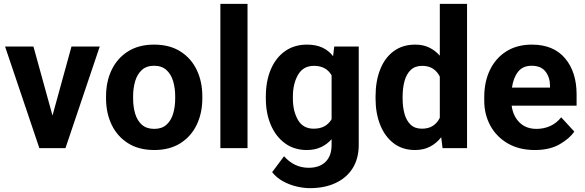

<svg xmlns="http://www.w3.org/2000/svg" viewBox="-20 -770 3042 998"><path d="M153.8 -528.3 252.9 -169.4 351.6 -528.3H498.5L320.3 0H184.6L6.3 -528.3Z M531.2 -258.8V-269Q531.2 -346.2 560.5 -407Q589.8 -467.8 645.5 -502.9Q701.2 -538.1 780.8 -538.1Q861.3 -538.1 917.2 -502.9Q973.1 -467.8 1002.4 -407Q1031.7 -346.2 1031.7 -269V-258.8Q1031.7 -182.1 1002.4 -121.3Q973.1 -60.5 917.5 -25.4Q861.8 9.8 781.7 9.8Q701.7 9.8 645.8 -25.4Q589.8 -60.5 560.5 -121.3Q531.2 -182.1 531.2 -258.8ZM671.9 -269V-258.8Q671.9 -214.8 682.6 -179Q693.4 -143.1 717.5 -121.6Q741.7 -100.1 781.7 -100.1Q821.3 -100.1 845.2 -121.6Q869.1 -143.1 879.9 -179Q890.6 -214.8 890.6 -258.8V-269Q890.6 -312 879.9 -348.1Q869.1 -384.3 845 -406.2Q820.8 -428.2 780.8 -428.2Q741.2 -428.2 717.3 -406.2Q693.4 -384.3 682.6 -348.1Q671.9 -312 671.9 -269Z M1266.6 -750V0H1125.5V-750Z M1361.8 -257.8V-268.1Q1361.8 -348.6 1387.7 -409.4Q1413.6 -470.2 1461.7 -504.2Q1509.8 -538.1 1575.7 -538.1Q1622.6 -538.1 1655.8 -522.5Q1689 -506.8 1711.4 -478L1717.3 -528.3H1844.7V-17.6Q1844.7 54.7 1812.7 105Q1780.8 155.3 1723.6 181.6Q1666.5 208 1590.8 208Q1558.1 208 1521 199.2Q1483.9 190.4 1450.4 171.9Q1417 153.3 1394.5 125L1456.5 42Q1481 70.3 1513.2 86.2Q1545.4 102.1 1584.5 102.1Q1641.1 102.1 1672.4 71Q1703.6 40 1703.6 -16.6V-46.4Q1680.2 -20 1648.4 -5.1Q1616.7 9.8 1574.7 9.8Q1509.3 9.8 1461.4 -25.1Q1413.6 -60.1 1387.7 -120.6Q1361.8 -181.2 1361.8 -257.8ZM1502.4 -268.1V-257.8Q1502.4 -192.4 1528.8 -146.7Q1555.2 -101.1 1610.4 -101.1Q1644.5 -101.1 1667.5 -114.3Q1690.4 -127.4 1703.6 -150.4V-378.4Q1690.4 -401.9 1667.7 -414.8Q1645 -427.7 1611.3 -427.7Q1556.2 -427.7 1529.3 -381.3Q1502.4 -335 1502.4 -268.1Z M1932.1 -257.8V-268.1Q1932.1 -348.6 1956.3 -409.4Q1980.5 -470.2 2026.6 -504.2Q2072.8 -538.1 2138.7 -538.1Q2179.2 -538.1 2210.7 -522.9Q2242.2 -507.8 2266.1 -480.5V-750H2407.7V0H2280.3L2273.4 -56.6Q2249 -25.4 2215.3 -7.8Q2181.6 9.8 2137.7 9.8Q2072.3 9.8 2026.4 -25.1Q1980.5 -60.1 1956.3 -120.6Q1932.1 -181.2 1932.1 -257.8ZM2072.8 -268.1V-257.8Q2072.8 -214.4 2082.5 -178.7Q2092.3 -143.1 2114.3 -122.1Q2136.2 -101.1 2173.3 -101.1Q2207.5 -101.1 2230.5 -116.2Q2253.4 -131.3 2266.1 -157.7V-371.6Q2253.4 -397.9 2230.7 -412.8Q2208 -427.7 2174.3 -427.7Q2137.2 -427.7 2115 -406.5Q2092.8 -385.3 2082.8 -349.1Q2072.8 -313 2072.8 -268.1Z M2760.3 9.8Q2678.2 9.8 2619.1 -24.7Q2560.1 -59.1 2528.6 -117.2Q2497.1 -175.3 2497.1 -246.1V-265.6Q2497.1 -345.7 2527.1 -407.2Q2557.1 -468.8 2612.5 -503.4Q2668 -538.1 2744.6 -538.1Q2856.9 -538.1 2917 -467Q2977.1 -396 2977.1 -279.3V-220.7H2639.6Q2646.5 -167 2680.2 -133.5Q2713.9 -100.1 2769 -100.1Q2807.1 -100.1 2840.1 -115Q2873 -129.9 2897 -160.2L2965.3 -85.9Q2940.4 -49.8 2888.9 -20Q2837.4 9.8 2760.3 9.8ZM2743.2 -428.2Q2697.3 -428.2 2672.9 -397Q2648.4 -365.7 2641.1 -314.5H2838.9V-325.2Q2838.4 -368.7 2815.2 -398.4Q2792 -428.2 2743.2 -428.2Z"/></svg>

Font: Vazirmatn RD UI
Style: Bold
Weight: 700
Designer: Saber Rastikerdar
Foundry: Saber Rastikerdar
Version: Version 33.003